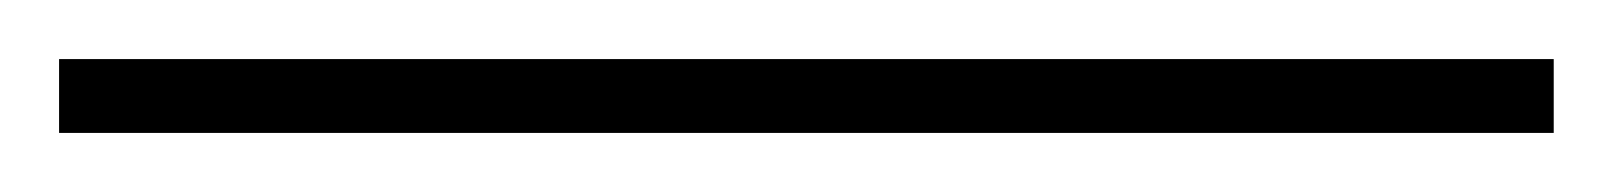

<svg xmlns="http://www.w3.org/2000/svg" viewBox="-23 -805 546 65"><path d="M503 -760V-785H-3V-760Z"/></svg>

Font: Noto Sans Gurmukhi UI Thin
Style: Regular
Weight: 100
Designer: Jelle Bosma - Monotype Design Team
Foundry: Monotype Imaging Inc.
Version: Version 2.004